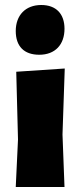

<svg xmlns="http://www.w3.org/2000/svg" viewBox="-20 -748 324 768"><path d="M52 -190 43 0H238L230 -210L239 -474L45 -461ZM145 -728C82 -728 43 -687 43 -624C43 -563 76 -529 137 -529C201 -529 238 -570 238 -633C238 -692 205 -728 145 -728Z"/></svg>

Font: Luna Sans Black
Style: Regular
Weight: 900
Designer: Juan Pablo del Peral
Foundry: Huerta Tipografica
Version: Version 2.001; ttfautohint (v1.5)